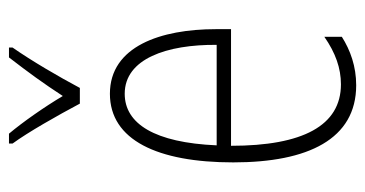

<svg xmlns="http://www.w3.org/2000/svg" viewBox="-213 -591 814 428"><g transform="rotate(-90 194.0 -377.0)"><path d="M177 -606H212C237 -653 272 -713 302 -756V-764H280C246 -720 222 -687 194 -644C169 -686 136 -733 110 -764H88V-756C113 -722 151 -655 177 -606ZM199 -539C96 -539 46 -433 46 -264C46 -97 98 10 218 10C260 10 296 -3 326 -22V-61C290 -36 256 -24 220 -24C128 -24 83 -109 83 -269H343V-303C343 -425 305 -539 199 -539ZM199 -506C277 -506 309 -412 308 -301H84C90 -439 132 -506 199 -506Z"/></g></svg>

Font: Noto Sans Gurmukhi UI ExtraCondensed ExtraLight
Style: Regular
Weight: 200
Width: 2
Designer: Jelle Bosma - Monotype Design Team
Foundry: Monotype Imaging Inc.
Version: Version 2.004